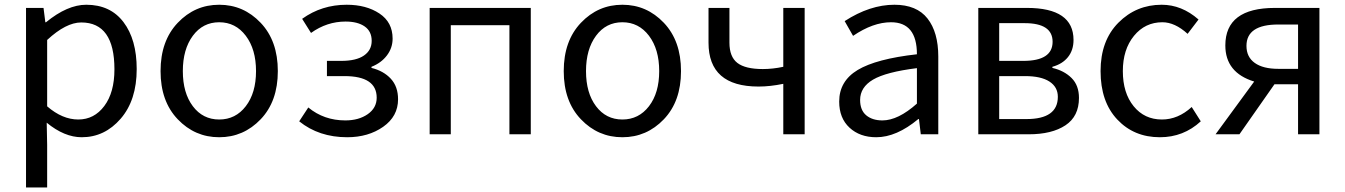

<svg xmlns="http://www.w3.org/2000/svg" viewBox="-20 -577 5780 825"><path d="M91.8 228.5V-543H167L174.8 -481.4H177.7Q269.5 -556.6 350.6 -556.6Q454.1 -556.6 510.7 -481.9Q567.4 -407.2 567.4 -280.3Q567.4 -146.5 498.5 -66.9Q429.7 12.7 331.1 12.7Q256.8 12.7 180.7 -49.8L182.6 44.9V228.5ZM471.7 -279.3Q471.7 -480.5 329.1 -480.5Q263.7 -480.5 182.6 -405.3V-120.1Q248 -63.5 316.4 -63.5Q384.8 -63.5 428.2 -121.6Q471.7 -179.7 471.7 -279.3Z M1100.1 -64.5Q1026.4 12.7 921.9 12.7Q817.4 12.7 743.7 -64.5Q669.9 -141.6 669.9 -271.5Q669.9 -401.4 743.7 -479Q817.4 -556.6 921.9 -556.6Q1026.4 -556.6 1100.1 -479Q1173.8 -401.4 1173.8 -271.5Q1173.8 -141.6 1100.1 -64.5ZM808.6 -120.6Q851.6 -63.5 921.9 -63.5Q992.2 -63.5 1036.1 -120.6Q1080.1 -177.7 1080.1 -271.5Q1080.1 -365.2 1036.1 -423.3Q992.2 -481.4 921.9 -481.4Q851.6 -481.4 808.6 -423.3Q765.6 -365.2 765.6 -271.5Q765.6 -177.7 808.6 -120.6Z M1471.7 12.7Q1350.6 12.7 1265.6 -55.7L1304.7 -115.2Q1372.1 -59.6 1463.9 -59.6Q1521.5 -59.6 1560.1 -86.4Q1598.6 -113.3 1598.6 -157.2Q1598.6 -250 1460 -250H1384.8V-315.4H1446.3Q1510.7 -315.4 1543.9 -338.4Q1577.1 -361.3 1577.1 -401.4Q1577.1 -442.4 1546.9 -463.4Q1516.6 -484.4 1464.8 -484.4Q1384.8 -484.4 1316.4 -435.5L1278.3 -496.1Q1362.3 -556.6 1469.7 -556.6Q1553.7 -556.6 1610.4 -519Q1667 -481.4 1667 -411.1Q1667 -371.1 1642.6 -338.9Q1618.2 -306.6 1576.2 -290V-285.2Q1627.9 -272.5 1659.2 -238.8Q1690.4 -205.1 1690.4 -150.4Q1690.4 -77.1 1626.5 -32.2Q1562.5 12.7 1471.7 12.7Z M1826.2 0V-543H2260.7V0H2168.9V-468.8H1917V0Z M2832.5 -64.5Q2758.8 12.7 2654.3 12.7Q2549.8 12.7 2476.1 -64.5Q2402.3 -141.6 2402.3 -271.5Q2402.3 -401.4 2476.1 -479Q2549.8 -556.6 2654.3 -556.6Q2758.8 -556.6 2832.5 -479Q2906.2 -401.4 2906.2 -271.5Q2906.2 -141.6 2832.5 -64.5ZM2541 -120.6Q2584 -63.5 2654.3 -63.5Q2724.6 -63.5 2768.6 -120.6Q2812.5 -177.7 2812.5 -271.5Q2812.5 -365.2 2768.6 -423.3Q2724.6 -481.4 2654.3 -481.4Q2584 -481.4 2541 -423.3Q2498 -365.2 2498 -271.5Q2498 -177.7 2541 -120.6Z M3345.7 0V-216.8Q3289.1 -205.1 3239.3 -205.1Q3024.4 -205.1 3024.4 -393.6V-543H3114.3V-393.6Q3114.3 -333 3148.4 -306.6Q3182.6 -280.3 3257.8 -280.3Q3300.8 -280.3 3345.7 -290V-543H3437.5V0Z M3745.1 12.7Q3674.8 12.7 3630.4 -28.3Q3585.9 -69.3 3585.9 -140.6Q3585.9 -228.5 3665.5 -276.4Q3745.1 -324.2 3919.9 -343.8Q3919.9 -481.4 3808.6 -481.4Q3731.4 -481.4 3645.5 -422.9L3609.4 -486.3Q3717.8 -556.6 3823.2 -556.6Q3918.9 -556.6 3965.3 -497.6Q4011.7 -438.5 4011.7 -334V0H3936.5L3928.7 -65.4H3925.8Q3832 12.7 3745.1 12.7ZM3771.5 -59.6Q3838.9 -59.6 3919.9 -131.8V-284.2Q3787.1 -267.6 3731.4 -234.9Q3675.8 -202.1 3675.8 -147.5Q3675.8 -103.5 3702.1 -81.5Q3728.5 -59.6 3771.5 -59.6Z M4183.6 0V-543H4392.6Q4592.8 -543 4592.8 -405.3Q4592.8 -361.3 4568.8 -331.5Q4544.9 -301.8 4502 -290V-285.2Q4552.7 -273.4 4584.5 -241.7Q4616.2 -210 4616.2 -156.2Q4616.2 -77.1 4558.1 -38.6Q4500 0 4400.4 0ZM4273.4 -315.4H4377Q4502.9 -315.4 4502.9 -397.5Q4502.9 -477.5 4382.8 -477.5H4273.4ZM4273.4 -65.4H4390.6Q4525.4 -65.4 4525.4 -161.1Q4525.4 -203.1 4489.3 -226.6Q4453.1 -250 4384.8 -250H4273.4Z M4963.9 12.7Q4852.5 12.7 4780.8 -63.5Q4709 -139.6 4709 -271.5Q4709 -402.3 4785.6 -479.5Q4862.3 -556.6 4971.7 -556.6Q5057.6 -556.6 5129.9 -493.2L5083 -431.6Q5028.3 -481.4 4974.6 -481.4Q4900.4 -481.4 4852.5 -422.9Q4804.7 -364.3 4804.7 -271.5Q4804.7 -177.7 4851.1 -120.6Q4897.5 -63.5 4972.7 -63.5Q5042 -63.5 5100.6 -117.2L5139.6 -55.7Q5065.4 12.7 4963.9 12.7Z M5557.6 -281.2V-471.7H5472.7Q5335.9 -471.7 5335.9 -379.9Q5335.9 -332 5371.6 -306.6Q5407.2 -281.2 5472.7 -281.2ZM5458 -543H5649.4V0H5557.6V-214.8H5458H5456.1L5305.7 0H5203.1L5369.1 -226.6Q5245.1 -264.6 5245.1 -381.8Q5245.1 -543 5458 -543Z"/></svg>

Font: irohakakuC Regular
Style: Regular
Weight: 400
Designer: [Source Han Sans]
Ryoko NISHIZUKA Ë•øÂ°öÊ∂ºÂ≠ê (kana & ideographs); Paul D. Hunt (Latin, Greek & Cyrillic); Wenlong ZHAN
Version: Version 1.001.20160904